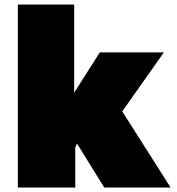

<svg xmlns="http://www.w3.org/2000/svg" viewBox="-20 -842 794 862"><path d="M326.2 -196.8Q319.3 -185.5 317.9 -180.2V0H60.1V-821.8H313V-425.8L428.2 -606.9H715.8L528.8 -341.8L746.1 0H448.2Z"/></svg>

Font: Fz Rammetto One
Style: Regular
Weight: 400
Designer: Vernon Adams
Foundry: Vernon Adams
Version: Vit hóa bi c Thuy @ FontZin.Com